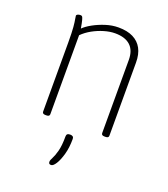

<svg xmlns="http://www.w3.org/2000/svg" viewBox="-138 -627 833 950"><g transform="rotate(20 278.5 -152.0)"><path d="M130 2Q122 2 118 -1Q114 -4 114 -10V-373Q114 -427 111.5 -454.5Q109 -482 106.5 -494Q104 -506 104 -511Q104 -514 106 -516Q108 -518 111 -519.5Q114 -521 118 -521.5Q122 -522 125 -522Q131 -522 134 -518.5Q137 -515 140.5 -502Q144 -489 149 -460Q165 -476 193 -491.5Q221 -507 255 -518Q289 -529 323 -529Q369 -529 400 -513.5Q431 -498 447 -468.5Q463 -439 463 -395V-10Q463 -4 459 -1Q455 2 446 2H442Q433 2 429 -1Q425 -4 425 -10V-395Q425 -445 397.5 -470.5Q370 -496 317 -496Q290 -496 259.5 -487Q229 -478 201 -462.5Q173 -447 152 -426V-10Q152 -4 148 -1Q144 2 136 2ZM241 225Q234 225 231 222Q228 219 228 212Q228 204 236 189.5Q244 175 252 146Q260 117 260 67Q260 59 264.5 55Q269 51 279 51Q298 51 298 67Q298 113 288 148.5Q278 184 265 204.5Q252 225 241 225Z"/></g></svg>

Font: Asap Thin
Style: Regular
Weight: 250
Designer: Pablo Cosgaya
Foundry: Omnibus-Type
Version: Version 3.001